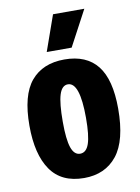

<svg xmlns="http://www.w3.org/2000/svg" viewBox="-87 -815 647 888"><g transform="rotate(-10 237.0 -371.5)"><path d="M236 14Q130 14 79 -59.5Q28 -133 28 -268Q28 -411 83 -476.5Q138 -542 240 -542Q343 -542 394.5 -477Q446 -412 446 -275Q446 -125 390.5 -55.5Q335 14 236 14ZM237 -100Q266 -100 279 -138Q292 -176 292 -259Q292 -426 236 -426Q208 -426 195.5 -386Q183 -346 183 -259Q183 -176 196 -138Q209 -100 237 -100ZM283 -590H166L225 -757H372Z"/></g></svg>

Font: Bricolage Grotesque 12pt Condensed ExtraBold
Style: Regular
Weight: 800
Width: 3
Designer: Mathieu Triay
Foundry: Atelier Triay
Version: Version 1.001; ttfautohint (v1.8.4.7-5d5b);gftools[0.9.33.de